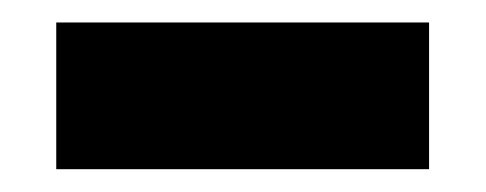

<svg xmlns="http://www.w3.org/2000/svg" viewBox="-20 -350 430 170"><path d="M359.9 -200.2H29.8V-330.1H359.9Z"/></svg>

Font: Fivo Sans Heavy
Style: Regular
Weight: 900
Designer: Alexander Slobzheninov
Foundry: Alexander Slobzheninov
Version: 1.0